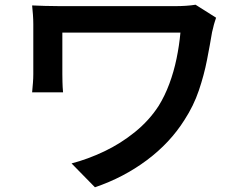

<svg xmlns="http://www.w3.org/2000/svg" viewBox="-20 -744 1040 813"><path d="M895 -669Q893 -663 889 -650.5Q885 -638 882.5 -626Q880 -614 878 -608Q869 -554 856.5 -490Q844 -426 822 -361Q800 -296 761 -236Q700 -139 601.5 -65.5Q503 8 382 49L283 -52Q352 -70 421.5 -103Q491 -136 551.5 -185Q612 -234 652 -296Q678 -338 697 -389Q716 -440 727.5 -495.5Q739 -551 744 -606Q731 -606 701.5 -606Q672 -606 631 -606Q590 -606 544 -606Q498 -606 451.5 -606Q405 -606 363.5 -606Q322 -606 290.5 -606Q259 -606 244 -606Q244 -597 244 -580Q244 -563 244 -542Q244 -521 244 -499.5Q244 -478 244 -460Q244 -442 244 -430Q244 -419 244.5 -397Q245 -375 247 -353H116Q118 -375 119.5 -393.5Q121 -412 121 -430Q121 -444 121 -472Q121 -500 121 -533Q121 -566 121 -595.5Q121 -625 121 -642Q121 -661 119.5 -681.5Q118 -702 116 -721Q140 -720 170 -719Q200 -718 234 -718Q242 -718 269.5 -718Q297 -718 336 -718Q375 -718 421.5 -718Q468 -718 514.5 -718Q561 -718 603.5 -718Q646 -718 677 -718Q708 -718 722 -718Q745 -718 767.5 -719.5Q790 -721 808 -724Z"/></svg>

Font: Noto Sans SC Thin SemiBold
Style: Regular
Weight: 600
Version: Version 2.004-H2;hotconv 1.0.118;makeotfexe 2.5.65603